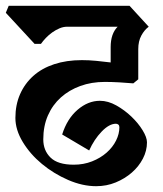

<svg xmlns="http://www.w3.org/2000/svg" viewBox="-33 -659 560 661"><path d="M298 -18Q251 -18 201.5 -39.5Q152 -61 111.5 -94.5Q71 -128 45.5 -170Q20 -212 20 -253Q20 -298 36 -334.5Q52 -371 81.5 -397.5Q111 -424 153.5 -438Q196 -452 249 -452Q273 -452 298.5 -449.5Q324 -447 348 -444V-497Q348 -543 372 -567H198Q185 -567 172 -561.5Q159 -556 147 -547.5Q135 -539 125 -528.5Q115 -518 108 -508H86L-13 -615L-3 -639H413L479 -567Q464 -556 453.5 -536.5Q443 -517 443 -490V-386L426 -372Q405 -374 377.5 -375.5Q350 -377 328 -377Q282 -377 243.5 -363Q205 -349 176.5 -323.5Q148 -298 132 -261.5Q116 -225 116 -179Q116 -141 141 -116.5Q166 -92 221 -92Q255 -92 284 -103.5Q313 -115 334 -133.5Q355 -152 366.5 -175Q378 -198 378 -221Q378 -227 374.5 -230Q371 -233 366 -233Q343 -233 317 -206Q291 -179 274 -141L181 -196Q198 -250 234 -281Q270 -312 311 -312Q339 -312 367.5 -296Q396 -280 419.5 -257.5Q443 -235 458 -210.5Q473 -186 473 -169Q473 -140 459 -113Q445 -86 421 -65Q397 -44 365.5 -31Q334 -18 298 -18Z"/></svg>

Font: Jaini
Style: Regular
Weight: 400
Designer: Girish Dalvi, Maithili Shingre
Foundry: Ek Type
Version: Version 1.001;PS 1.000;hotconv 16.6.51;makeotf.lib2.5.65220